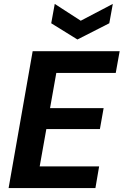

<svg xmlns="http://www.w3.org/2000/svg" viewBox="-20 -962 632 982"><path d="M24 0 147 -700H592L572 -589H268L236 -409H510L491 -302H217L183 -111H487L468 0ZM557 -942 539 -843 376 -760 242 -843 260 -942 393 -856Z"/></svg>

Font: DM Sans 17pt ExtraBold
Style: Italic
Weight: 800
Italic angle: -10°
Version: Version 4.004;gftools[0.9.30]